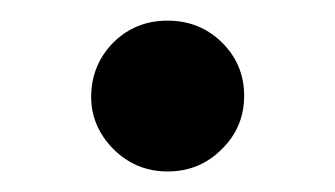

<svg xmlns="http://www.w3.org/2000/svg" viewBox="-20 -168 326 187"><path d="M195.8 -22.5Q174.3 -1 143.3 -1Q112.3 -1 90.3 -22.9Q68.4 -45.4 68.8 -74.7Q69.3 -105.5 90.8 -127Q112.3 -147.9 143.1 -147.9Q174.3 -147.9 195.8 -127Q217.8 -105.5 217.8 -74.7Q217.8 -43.9 195.8 -22.5Z"/></svg>

Font: DimaBanoo
Style: Bold
Weight: 800
Designer: R.Balvardi
Foundry: R.Balvardi
Version: Version 1.0.0-alpha3